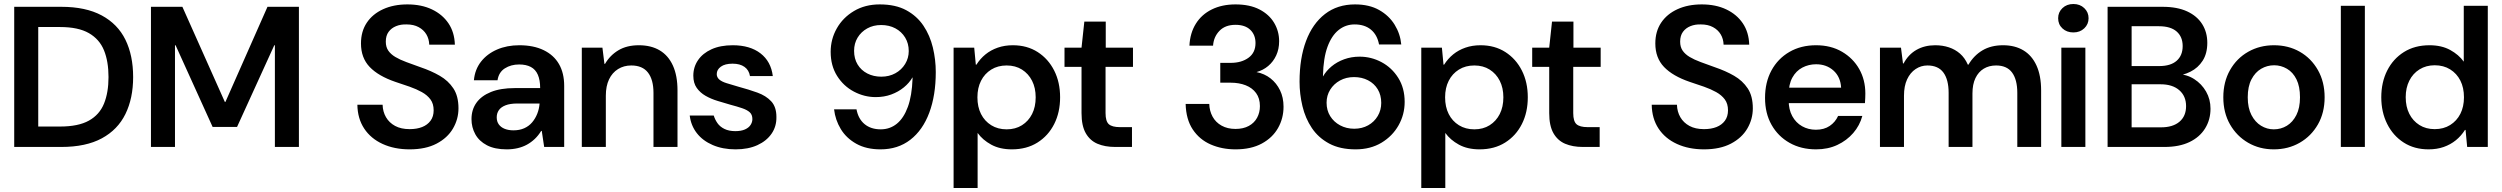

<svg xmlns="http://www.w3.org/2000/svg" viewBox="-20 -734 12496 959"><path d="M51 0V-700H286Q408 -700 488 -657Q568 -614 606.5 -535.5Q645 -457 645 -349Q645 -243 606.5 -164.5Q568 -86 488.5 -43Q409 0 286 0ZM171 -102H280Q371 -102 424 -131.5Q477 -161 499.5 -216.5Q522 -272 522 -349Q522 -427 499.5 -482.5Q477 -538 424 -568.5Q371 -599 280 -599H171Z M734 0V-700H891L1103 -225H1106L1316 -700H1473V0H1353V-508H1350L1164 -100H1042L857 -508H854V0Z M2026 12Q1950 12 1891 -15Q1832 -42 1799 -92Q1766 -142 1765 -211H1891Q1892 -176 1908 -148.5Q1924 -121 1953.5 -105Q1983 -89 2026 -89Q2062 -89 2088.5 -99.5Q2115 -110 2130.5 -131Q2146 -152 2146 -183Q2146 -216 2130 -237.5Q2114 -259 2087 -274Q2060 -289 2026 -301Q1992 -313 1955 -325Q1870 -354 1826.5 -399.5Q1783 -445 1783 -517Q1783 -577 1812 -620.5Q1841 -664 1893.5 -688Q1946 -712 2015 -712Q2085 -712 2137.5 -687Q2190 -662 2220 -617.5Q2250 -573 2252 -511H2124Q2123 -540 2109.5 -562.5Q2096 -585 2071 -598.5Q2046 -612 2011 -612Q1982 -613 1958.5 -603.5Q1935 -594 1921 -575Q1907 -556 1907 -526Q1907 -499 1919.5 -481Q1932 -463 1954.5 -449.5Q1977 -436 2009.5 -424Q2042 -412 2081 -398Q2134 -380 2176.5 -355.5Q2219 -331 2244.5 -292.5Q2270 -254 2270 -193Q2270 -139 2242.5 -92Q2215 -45 2160.5 -16.5Q2106 12 2026 12Z M2511 12Q2451 12 2412 -8.5Q2373 -29 2354 -63.5Q2335 -98 2335 -139Q2335 -186 2359.5 -220.5Q2384 -255 2432 -274.5Q2480 -294 2551 -294H2678Q2678 -334 2666.5 -360.5Q2655 -387 2631.5 -399.5Q2608 -412 2573 -412Q2532 -412 2501.5 -392.5Q2471 -373 2465 -333H2347Q2352 -387 2382.5 -426Q2413 -465 2462.5 -486.5Q2512 -508 2574 -508Q2645 -508 2695.5 -483.5Q2746 -459 2772 -414Q2798 -369 2798 -305V0H2698L2686 -80H2683Q2669 -57 2651 -40Q2633 -23 2612 -11.5Q2591 0 2565.5 6Q2540 12 2511 12ZM2545 -83Q2575 -83 2598.5 -93.5Q2622 -104 2638 -123Q2654 -142 2663.5 -166Q2673 -190 2675 -216V-217H2564Q2528 -217 2505 -208Q2482 -199 2471.5 -183.5Q2461 -168 2461 -148Q2461 -127 2471.5 -112.5Q2482 -98 2501 -90.5Q2520 -83 2545 -83Z M2886 0V-496H2989L2999 -415H3002Q3027 -458 3069 -483Q3111 -508 3171 -508Q3232 -508 3275 -482.5Q3318 -457 3341 -406.5Q3364 -356 3364 -282V0H3244V-270Q3244 -336 3216.5 -371.5Q3189 -407 3133 -407Q3096 -407 3067 -389Q3038 -371 3022 -337.5Q3006 -304 3006 -256V0Z M3654 12Q3590 12 3540 -9.5Q3490 -31 3460.5 -69Q3431 -107 3425 -157H3545Q3551 -137 3563.5 -119Q3576 -101 3598.5 -90Q3621 -79 3653 -79Q3682 -79 3701 -87.5Q3720 -96 3729 -110Q3738 -124 3738 -139Q3738 -161 3725 -173Q3712 -185 3687 -193.5Q3662 -202 3628 -211Q3597 -220 3564 -230Q3531 -240 3504 -255.5Q3477 -271 3460 -295Q3443 -319 3443 -356Q3443 -399 3466.5 -433.5Q3490 -468 3534 -488Q3578 -508 3640 -508Q3726 -508 3778.5 -467.5Q3831 -427 3840 -354H3726Q3721 -384 3698.5 -400Q3676 -416 3639 -416Q3601 -416 3580.5 -401Q3560 -386 3560 -364Q3560 -348 3572.5 -337Q3585 -326 3609.5 -318.5Q3634 -311 3668 -301Q3720 -287 3763 -271.5Q3806 -256 3832 -228Q3858 -200 3858 -150Q3859 -103 3834 -66.5Q3809 -30 3763 -9Q3717 12 3654 12Z M4378 12Q4307 12 4257 -16Q4207 -44 4179.5 -89.5Q4152 -135 4146 -188H4258Q4267 -140 4298.5 -114Q4330 -88 4379 -88Q4425 -88 4459.5 -116Q4494 -144 4514.5 -200Q4535 -256 4538 -341Q4538 -343 4538 -344.5Q4538 -346 4538 -348Q4522 -320 4494.5 -297.5Q4467 -275 4431.5 -262Q4396 -249 4354 -249Q4297 -249 4245 -276.5Q4193 -304 4161 -355Q4129 -406 4129 -475Q4129 -538 4159.5 -592Q4190 -646 4245.5 -679Q4301 -712 4374 -712Q4453 -712 4506.5 -683Q4560 -654 4592.5 -605.5Q4625 -557 4639.5 -496.5Q4654 -436 4654 -374Q4654 -258 4621.5 -171Q4589 -84 4527 -36Q4465 12 4378 12ZM4382 -351Q4421 -351 4452 -368Q4483 -385 4501 -414.5Q4519 -444 4519 -479Q4519 -517 4501 -546.5Q4483 -576 4452 -592.5Q4421 -609 4381 -609Q4342 -609 4311.5 -592Q4281 -575 4263.5 -546Q4246 -517 4246 -480Q4246 -441 4263.5 -412Q4281 -383 4312 -367Q4343 -351 4382 -351Z M4743 205V-496H4846L4854 -411H4857Q4876 -441 4902.5 -462.5Q4929 -484 4963.5 -496Q4998 -508 5039 -508Q5110 -508 5163 -474Q5216 -440 5245.5 -381.5Q5275 -323 5275 -248Q5275 -173 5245.5 -114.5Q5216 -56 5162 -22Q5108 12 5034 12Q4974 12 4931 -11.5Q4888 -35 4863 -70V205ZM5008 -88Q5052 -88 5084.5 -108.5Q5117 -129 5135 -164.5Q5153 -200 5153 -248Q5153 -295 5135 -330.5Q5117 -366 5084.5 -386.5Q5052 -407 5008 -407Q4964 -407 4931 -386.5Q4898 -366 4880 -330.5Q4862 -295 4862 -248Q4862 -200 4880 -164.5Q4898 -129 4931 -108.5Q4964 -88 5008 -88Z M5550 0Q5499 0 5461.5 -16Q5424 -32 5403 -69Q5382 -106 5382 -169V-400H5297V-496H5382L5396 -626H5503V-496H5639V-400H5502V-169Q5502 -128 5518.5 -113.5Q5535 -99 5574 -99H5634V0Z M6151 12Q6083 12 6027 -12.5Q5971 -37 5937.5 -87.5Q5904 -138 5902 -215H6020Q6021 -180 6036.5 -151.5Q6052 -123 6081.5 -106.5Q6111 -90 6151 -90Q6190 -90 6217.5 -105Q6245 -120 6259 -146Q6273 -172 6273 -204Q6273 -243 6254 -269Q6235 -295 6202 -308Q6169 -321 6127 -321H6075V-420H6127Q6181 -420 6216 -445.5Q6251 -471 6251 -519Q6251 -560 6225 -585Q6199 -610 6151 -610Q6100 -610 6071 -580Q6042 -550 6039 -506H5921Q5924 -569 5953 -615.5Q5982 -662 6033 -687Q6084 -712 6151 -712Q6222 -712 6270.5 -687Q6319 -662 6344 -620Q6369 -578 6369 -528Q6369 -489 6354.5 -457.5Q6340 -426 6314.5 -404.5Q6289 -383 6256 -374Q6296 -366 6326 -342.5Q6356 -319 6373.5 -283Q6391 -247 6391 -201Q6391 -143 6363.5 -94.5Q6336 -46 6282.5 -17Q6229 12 6151 12Z M6751 12Q6673 12 6619 -17Q6565 -46 6532.5 -94.5Q6500 -143 6485.5 -203.5Q6471 -264 6471 -326Q6471 -443 6503.5 -529.5Q6536 -616 6598 -664Q6660 -712 6748 -712Q6819 -712 6868.5 -684Q6918 -656 6946 -610.5Q6974 -565 6979 -512H6868Q6859 -560 6827.5 -586Q6796 -612 6746 -612Q6701 -612 6666 -584Q6631 -556 6610.5 -500Q6590 -444 6588 -357Q6588 -356 6588 -355Q6588 -354 6588 -352Q6604 -380 6631 -402.5Q6658 -425 6694 -438Q6730 -451 6771 -451Q6829 -451 6880.5 -423.5Q6932 -396 6964 -345Q6996 -294 6996 -225Q6996 -162 6965.5 -108Q6935 -54 6880 -21Q6825 12 6751 12ZM6744 -91Q6783 -91 6813.5 -108Q6844 -125 6861.5 -154.5Q6879 -184 6879 -220Q6879 -259 6861.5 -288Q6844 -317 6813 -333Q6782 -349 6743 -349Q6704 -349 6673 -332Q6642 -315 6624 -286Q6606 -257 6606 -221Q6606 -183 6624 -154Q6642 -125 6673.5 -108Q6705 -91 6744 -91Z M7079 205V-496H7182L7190 -411H7193Q7212 -441 7238.5 -462.5Q7265 -484 7299.5 -496Q7334 -508 7375 -508Q7446 -508 7499 -474Q7552 -440 7581.5 -381.5Q7611 -323 7611 -248Q7611 -173 7581.5 -114.5Q7552 -56 7498 -22Q7444 12 7370 12Q7310 12 7267 -11.5Q7224 -35 7199 -70V205ZM7344 -88Q7388 -88 7420.5 -108.5Q7453 -129 7471 -164.5Q7489 -200 7489 -248Q7489 -295 7471 -330.5Q7453 -366 7420.5 -386.5Q7388 -407 7344 -407Q7300 -407 7267 -386.5Q7234 -366 7216 -330.5Q7198 -295 7198 -248Q7198 -200 7216 -164.5Q7234 -129 7267 -108.5Q7300 -88 7344 -88Z M7886 0Q7835 0 7797.5 -16Q7760 -32 7739 -69Q7718 -106 7718 -169V-400H7633V-496H7718L7732 -626H7839V-496H7975V-400H7838V-169Q7838 -128 7854.5 -113.5Q7871 -99 7910 -99H7970V0Z M8491 12Q8415 12 8356 -15Q8297 -42 8264 -92Q8231 -142 8230 -211H8356Q8357 -176 8373 -148.5Q8389 -121 8418.5 -105Q8448 -89 8491 -89Q8527 -89 8553.5 -99.5Q8580 -110 8595.5 -131Q8611 -152 8611 -183Q8611 -216 8595 -237.5Q8579 -259 8552 -274Q8525 -289 8491 -301Q8457 -313 8420 -325Q8335 -354 8291.5 -399.5Q8248 -445 8248 -517Q8248 -577 8277 -620.5Q8306 -664 8358.5 -688Q8411 -712 8480 -712Q8550 -712 8602.5 -687Q8655 -662 8685 -617.5Q8715 -573 8717 -511H8589Q8588 -540 8574.5 -562.5Q8561 -585 8536 -598.5Q8511 -612 8476 -612Q8447 -613 8423.5 -603.5Q8400 -594 8386 -575Q8372 -556 8372 -526Q8372 -499 8384.5 -481Q8397 -463 8419.5 -449.5Q8442 -436 8474.5 -424Q8507 -412 8546 -398Q8599 -380 8641.5 -355.5Q8684 -331 8709.5 -292.5Q8735 -254 8735 -193Q8735 -139 8707.5 -92Q8680 -45 8625.5 -16.5Q8571 12 8491 12Z M9051 12Q8976 12 8918.5 -20.5Q8861 -53 8828.5 -110.5Q8796 -168 8796 -245Q8796 -323 8828 -382Q8860 -441 8917.5 -474.5Q8975 -508 9051 -508Q9125 -508 9180.5 -475.5Q9236 -443 9266.5 -389Q9297 -335 9297 -267Q9297 -257 9296.5 -245Q9296 -233 9295 -219H8883V-296H9176Q9173 -350 9138 -381.5Q9103 -413 9051 -413Q9014 -413 8982.5 -396.5Q8951 -380 8932.5 -346.5Q8914 -313 8914 -262V-233Q8914 -187 8932 -154Q8950 -121 8981 -103.5Q9012 -86 9050 -86Q9091 -86 9119 -105Q9147 -124 9161 -155H9282Q9269 -107 9236.5 -69.5Q9204 -32 9157 -10Q9110 12 9051 12Z M9370 0V-496H9475L9485 -417H9488Q9512 -462 9552.5 -485Q9593 -508 9646 -508Q9683 -508 9714.5 -497.5Q9746 -487 9770 -466Q9794 -445 9809 -411H9812Q9839 -457 9882 -482.5Q9925 -508 9985 -508Q10044 -508 10086.5 -482.5Q10129 -457 10152 -406.5Q10175 -356 10175 -282V0H10056V-270Q10056 -336 10030 -371.5Q10004 -407 9950 -407Q9915 -407 9888.5 -391Q9862 -375 9847 -344Q9832 -313 9832 -267V0H9713V-270Q9713 -336 9687 -371.5Q9661 -407 9607 -407Q9575 -407 9548 -389Q9521 -371 9505.5 -337.5Q9490 -304 9490 -256V0Z M10276 0V-496H10396V0ZM10336 -572Q10303 -572 10281.5 -592Q10260 -612 10260 -643Q10260 -673 10281.5 -693.5Q10303 -714 10336 -714Q10369 -714 10390.5 -693.5Q10412 -673 10412 -643Q10412 -613 10390.5 -592.5Q10369 -572 10336 -572Z M10507 0V-700H10782Q10855 -700 10904.5 -677Q10954 -654 10979.5 -613.5Q11005 -573 11005 -520Q11005 -467 10982 -431Q10959 -395 10921 -376Q10883 -357 10839 -353L10855 -364Q10902 -363 10939.5 -339Q10977 -315 10999 -276.5Q11021 -238 11021 -191Q11021 -136 10994 -92.5Q10967 -49 10916 -24.5Q10865 0 10791 0ZM10627 -98H10774Q10833 -98 10866 -126Q10899 -154 10899 -204Q10899 -254 10865 -283.5Q10831 -313 10772 -313H10627ZM10627 -404H10765Q10822 -404 10852 -430.5Q10882 -457 10882 -504Q10882 -550 10852 -576.5Q10822 -603 10763 -603H10627Z M11337 12Q11266 12 11209 -21Q11152 -54 11118.5 -112.5Q11085 -171 11085 -248Q11085 -325 11118.5 -384Q11152 -443 11209.5 -475.5Q11267 -508 11338 -508Q11410 -508 11467 -475.5Q11524 -443 11557.5 -384Q11591 -325 11591 -248Q11591 -171 11557.5 -112.5Q11524 -54 11466.5 -21Q11409 12 11337 12ZM11337 -88Q11373 -88 11402.5 -106Q11432 -124 11450 -159.5Q11468 -195 11468 -248Q11468 -302 11450.5 -337.5Q11433 -373 11403 -390.5Q11373 -408 11339 -408Q11304 -408 11274 -390.5Q11244 -373 11225.5 -337.5Q11207 -302 11207 -248Q11207 -195 11225.5 -159.5Q11244 -124 11273.5 -106Q11303 -88 11337 -88Z M11672 0V-705H11792V0Z M12110 12Q12039 12 11986 -22Q11933 -56 11903.5 -115Q11874 -174 11874 -248Q11874 -323 11903.5 -381.5Q11933 -440 11987 -474Q12041 -508 12115 -508Q12175 -508 12218 -484.5Q12261 -461 12286 -426V-705H12406V0H12303L12295 -85H12292Q12273 -55 12246.5 -33.5Q12220 -12 12186 0Q12152 12 12110 12ZM12141 -89Q12185 -89 12218 -109.5Q12251 -130 12269 -165.5Q12287 -201 12287 -248Q12287 -296 12269 -331.5Q12251 -367 12218 -387.5Q12185 -408 12141 -408Q12098 -408 12065 -387.5Q12032 -367 12014 -331Q11996 -295 11996 -249Q11996 -201 12014 -165.5Q12032 -130 12064.5 -109.5Q12097 -89 12141 -89Z"/></svg>

Font: DM Sans 9pt 36pt SemiBold
Style: Regular
Weight: 600
Version: Version 4.004;gftools[0.9.30]